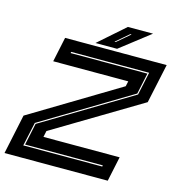

<svg xmlns="http://www.w3.org/2000/svg" viewBox="-136 -954 981 1059"><g transform="rotate(15 355.0 -424.0)"><path d="M-14 0 34 -226.5 536.5 -529 543 -558.5H114.5L144.5 -700H724.5L676.5 -475.5L178 -177L170.5 -141.5H605.5L575.5 0ZM75 -67.5H526L527.5 -74.5H83.5L110 -199.5L614 -502.5L642 -634H197L195.5 -627H634L608.5 -506.5L104.5 -203.5ZM313.5 -716 463.5 -848H607L437 -716ZM413 -750H420L494 -813H486.5Z"/></g></svg>

Font: Tourney Expanded ExtraBold
Style: Italic
Weight: 800
Width: 7
Italic angle: -12°
Designer: Tyler Finck
Foundry: Etcetera Type Co
Version: Version 1.010; ttfautohint (v1.8.3)